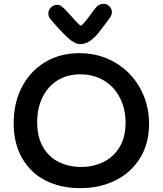

<svg xmlns="http://www.w3.org/2000/svg" viewBox="-20 -984 845 997"><path d="M51 -345Q51 -450 94 -532.5Q137 -615 214.5 -661.5Q292 -708 392 -708Q494 -708 576.5 -660Q659 -612 706.5 -528Q754 -444 754 -341Q754 -238 707 -162.5Q660 -87 579 -47Q498 -7 396 -7Q295 -7 217 -46.5Q139 -86 95 -162.5Q51 -239 51 -345ZM632 -346Q632 -419 602.5 -476.5Q573 -534 519.5 -566Q466 -598 397 -598Q329 -598 278.5 -566.5Q228 -535 200.5 -478.5Q173 -422 173 -350Q173 -272 204 -219.5Q235 -167 287 -142Q339 -117 401 -117Q464 -117 516.5 -142.5Q569 -168 600.5 -219.5Q632 -271 632 -346ZM561 -920Q561 -906 548 -888Q508 -834 489 -810.5Q470 -787 446.5 -771Q423 -755 396 -755Q369 -755 334.5 -786Q300 -817 259 -865Q252 -872 244 -882Q231 -896 231 -914Q231 -932 245 -945.5Q259 -959 277 -959Q288 -959 297 -953Q306 -947 319 -934Q327 -926 335 -916.5Q343 -907 353 -897Q393 -851 400 -851Q404 -851 417.5 -866.5Q431 -882 447 -904Q457 -919 479 -946Q494 -964 519 -964Q536 -964 548.5 -951Q561 -938 561 -920Z"/></svg>

Font: Mali SemiBold
Style: Regular
Weight: 600
Designer: Kitiyaporn Chalermlarp | Katatrad Aksorn Co.,Ltd.
Foundry: Cadson Demak Co.,Ltd.
Version: Version 1.000; ttfautohint (v1.6)